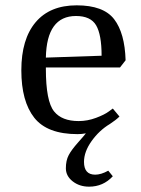

<svg xmlns="http://www.w3.org/2000/svg" viewBox="-20 -496 528 720"><path d="M265 -436Q155 -436 152 -280L361 -287Q361 -366 340.5 -401Q320 -436 265 -436ZM152 -243V-238Q152 -116 183 -78Q212 -42 275 -42Q308 -42 340 -54Q372 -66 388 -78L403 -89L428 -59Q415 -46 392 -31Q352 -7 323.5 33Q295 73 295 111Q295 159 337 159Q359 159 386 144L403 165Q367 204 314 204Q278 204 252.5 184Q227 164 227 135Q227 106 237.5 86Q248 66 272.5 38.5Q297 11 302 4Q287 7 271 7Q157 7 108.5 -54.5Q60 -116 60 -232.5Q60 -349 113.5 -412.5Q167 -476 267.5 -476Q368 -476 408 -424Q448 -372 451 -270L430 -243Z"/></svg>

Font: Caladea
Style: Regular
Weight: 400
Designer: Carolina Giovagnoli and Andres Torresi
Foundry: Carolina Giovagnoli and Andres Torresi
Version: Version 1.002